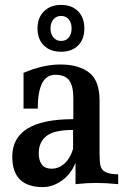

<svg xmlns="http://www.w3.org/2000/svg" viewBox="-20 -748 509 783"><path d="M462 -37V3Q412 -2 372 -2Q335 -2 288 3V-84Q269 -37 231.5 -11Q194 15 155 15Q30 15 30 -109Q30 -262 279 -262V-348Q279 -398 262 -420.5Q245 -443 206 -443Q169 -443 151.5 -408Q134 -373 134 -305H76V-451Q156 -485 226 -485Q301 -485 343.5 -452Q386 -419 386 -339V-123Q386 -88 390 -71.5Q394 -55 410 -46.5Q426 -38 462 -37ZM278 -141V-218Q200 -218 169 -193Q138 -168 138 -123Q138 -93 151 -76.5Q164 -60 190 -60Q220 -60 243.5 -81.5Q267 -103 278 -141ZM324 -632Q324 -588 298.5 -562.5Q273 -537 229 -537Q185 -537 159 -562.5Q133 -588 133 -632Q133 -676 159.5 -702Q186 -728 229 -728Q273 -728 298.5 -702Q324 -676 324 -632ZM186 -632Q186 -609 198 -595Q210 -581 229 -581Q249 -581 260.5 -595Q272 -609 272 -632Q272 -655 260.5 -669Q249 -683 229 -683Q210 -683 198 -669Q186 -655 186 -632Z"/></svg>

Font: Gupter
Style: Bold
Weight: 700
Designer: Octavio Pardo
Version: Version 1.000